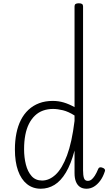

<svg xmlns="http://www.w3.org/2000/svg" viewBox="-20 -1135 672 1172"><path d="M229 17Q180 17 144.5 -11.5Q109 -40 90 -93.5Q71 -147 71 -223Q71 -275 80 -320.5Q89 -366 107.5 -402.5Q126 -439 154 -465Q182 -491 219 -505Q256 -519 302 -519Q337 -519 369 -509.5Q401 -500 435 -481V-1096Q435 -1106 441 -1110.5Q447 -1115 461 -1115Q475 -1115 481 -1110.5Q487 -1106 487 -1096V-95Q487 -65 492.5 -48Q498 -31 516 -31Q528 -31 538 -38.5Q548 -46 558.5 -62Q569 -78 580 -105Q583 -112 590 -113.5Q597 -115 606 -111Q616 -108 619.5 -101.5Q623 -95 620 -89Q609 -55 591.5 -31.5Q574 -8 553 4.5Q532 17 508 17Q484 17 468 6Q452 -5 443.5 -26Q435 -47 435 -78Q435 -113 435 -147.5Q435 -182 435 -216Q413 -133 382 -81.5Q351 -30 312.5 -6.5Q274 17 229 17ZM127 -224Q127 -174 138 -130.5Q149 -87 173 -60Q197 -33 237 -33Q281 -33 320 -69.5Q359 -106 389 -186Q419 -266 435 -397V-430Q397 -454 364 -462Q331 -470 304 -470Q271 -470 243 -460Q215 -450 193.5 -429.5Q172 -409 157 -379.5Q142 -350 134.5 -311Q127 -272 127 -224Z"/></svg>

Font: Playwrite FR Moderne ExtraLight
Style: Regular
Weight: 250
Version: Version 1.002